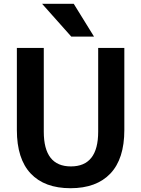

<svg xmlns="http://www.w3.org/2000/svg" viewBox="-20 -983 745 1013"><path d="M356 -790 202 -963H369L476 -790ZM211 -730V-288Q211 -105 354 -105Q498 -105 498 -288V-730H636V-297Q636 -145 562.5 -67.5Q489 10 352 10Q215 10 142 -67.5Q69 -145 69 -297V-730Z"/></svg>

Font: M PLUS 1p
Style: Bold
Weight: 700
Version: Version 1.062